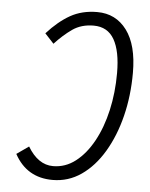

<svg xmlns="http://www.w3.org/2000/svg" viewBox="-51 -741 619 792"><g transform="rotate(5 258.0 -345.0)"><path d="M488 -461Q488 -366 467 -281.5Q446 -197 407 -131.5Q368 -66 314.5 -29Q261 8 196 8Q89 8 38 -86L88 -121Q131 -49 193 -49Q244 -49 286 -81.5Q328 -114 359 -170.5Q390 -227 406.5 -300Q423 -373 423 -454Q423 -545 395.5 -593Q368 -641 310 -641Q259 -641 222.5 -615.5Q186 -590 151 -552L114 -592Q161 -644 209 -671Q257 -698 320 -698Q397 -698 442.5 -637Q488 -576 488 -461Z"/></g></svg>

Font: Radio Canada Condensed Light
Style: Italic
Weight: 300
Width: 3
Italic angle: -12°
Designer: Charles Daoud, Etienne Aubert Bonn, Alexandre Saumier Demers, Jacques Le Bailly
Foundry: Radio-Canada
Version: Version 2.104; ttfautohint (v1.8.4.7-5d5b);gftools[0.9.28.de